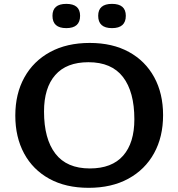

<svg xmlns="http://www.w3.org/2000/svg" viewBox="-20 -934 898 966"><path d="M431.5 -718Q546 -718 628.8 -672.5Q711.5 -627 756 -545.2Q800.5 -463.5 800.5 -354.5Q800.5 -245 755 -162.8Q709.5 -80.5 625.5 -34.8Q541.5 11 426 11Q311 11 228.2 -34.5Q145.5 -80 101.2 -162Q57 -244 57 -352.5Q57 -462 102.5 -544.2Q148 -626.5 232 -672.2Q316 -718 431.5 -718ZM432 -86.5Q543 -86.5 599.5 -150.8Q656 -215 656 -334Q656 -472 598.8 -546.5Q541.5 -621 425 -621Q314.5 -621 258 -556.5Q201.5 -492 201.5 -373Q201.5 -235 258.8 -160.8Q316 -86.5 432 -86.5ZM313.5 -792.5Q244 -792.5 244 -854.5Q244 -914.5 313.5 -914.5Q383 -914.5 383 -854.5Q383 -792.5 313.5 -792.5ZM543.5 -792.5Q474 -792.5 474 -854.5Q474 -914.5 543.5 -914.5Q613 -914.5 613 -854.5Q613 -792.5 543.5 -792.5Z"/></svg>

Font: Newsreader 6pt Medium
Style: Regular
Weight: 500
Designer: Hugues Gentile
Foundry: Production Type
Version: Version 1.003; ttfautohint (v1.8.3)